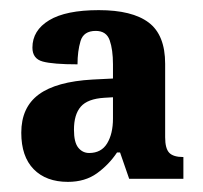

<svg xmlns="http://www.w3.org/2000/svg" viewBox="-20 -739 401 379"><path d="M114 -380Q71 -380 46.5 -405Q22 -430 22 -477Q22 -527 56.5 -552.5Q91 -578 163 -582L203 -584V-612Q203 -641 196.5 -659.5Q190 -678 169 -678Q145 -678 139 -658Q133 -638 133 -612Q85 -612 64.5 -617.5Q44 -623 44 -645Q44 -679 77 -699Q110 -719 175 -719Q241 -719 273.5 -694.5Q306 -670 306 -613V-468Q306 -446 314 -437.5Q322 -429 342 -429V-386H235L217 -438H211Q195 -414 171.5 -397Q148 -380 114 -380ZM156 -437Q180 -437 191.5 -456Q203 -475 203 -505V-547L186 -546Q153 -544 139.5 -528.5Q126 -513 126 -483Q126 -458 134.5 -447.5Q143 -437 156 -437Z"/></svg>

Font: Noto Serif ExtraCondensed ExtraBold
Style: Regular
Weight: 800
Width: 2
Designer: Monotype Design Team
Foundry: Monotype Imaging Inc.
Version: Version 2.013; ttfautohint (v1.8.4.7-5d5b)